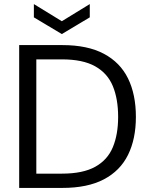

<svg xmlns="http://www.w3.org/2000/svg" viewBox="-20 -921 733 941"><path d="M74 0V-700H286Q409 -700 489 -657.5Q569 -615 607.5 -536.5Q646 -458 646 -348Q646 -240 607.5 -162Q569 -84 489 -42Q409 0 286 0ZM158 -70H284Q386 -70 446.5 -103.5Q507 -137 533 -199.5Q559 -262 559 -348Q559 -436 533 -499Q507 -562 446.5 -596Q386 -630 284 -630H158ZM283 -754 146 -836V-901L283 -817L420 -901V-836Z"/></svg>

Font: DM Sans 20pt
Style: Regular
Weight: 400
Version: Version 4.004;gftools[0.9.30]